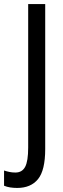

<svg xmlns="http://www.w3.org/2000/svg" viewBox="-69 -734 313 947"><path d="M16 193Q-2 193 -18.5 190.5Q-35 188 -49 182V107Q-37 111 -23 114Q-9 117 7 117Q40 117 55 89Q70 61 70 -6V-714H154V1Q154 106 118.5 149.5Q83 193 16 193Z"/></svg>

Font: Noto Sans Bengali UI ExtraCondensed
Style: Regular
Weight: 400
Width: 2
Designer: Jelle Bosma - Monotype Design Team
Foundry: Monotype Imaging Inc.
Version: Version 2.003; ttfautohint (v1.8.4.7-5d5b)